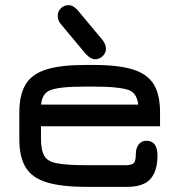

<svg xmlns="http://www.w3.org/2000/svg" viewBox="-20 -719 691 745"><path d="M349 -489C360 -489 370 -493 378.5 -501.5C387 -509.5 391 -519 391 -530C391 -530 391 -530 391 -530C391 -540.5 387 -551 379 -562.5C379 -562.5 282.5 -678 282.5 -678C282.5 -678 282.5 -678 282.5 -678C270.5 -692 258.5 -699 246 -699C246 -699 246 -699 246 -699C234.5 -699 224.5 -695 216.5 -687C208 -679 204 -669 204 -657C204 -657 204 -657 204 -657C204 -645.5 208 -635 216.5 -625C216.5 -625 312.5 -510 312.5 -510C312.5 -510 312.5 -510 312.5 -510C325.5 -496 337.5 -489 349 -489C349 -489 349 -489 349 -489ZM475 6C475 6 475 6 475 6C501.5 6 523 1.5 540.5 -7C557.5 -15.5 570 -29 578.5 -47.5C587 -65.5 591 -88.5 591 -116C591 -116 591 -116 591 -116C591 -134 587.5 -148 580.5 -158C573.5 -167.5 563 -172.5 549.5 -173C549.5 -173 549.5 -173 549.5 -173C536 -173 526 -168.5 518.5 -159C511 -149.5 507 -136.5 507 -120C507 -120 507 -120 507 -120C507 -103.5 504.5 -92 499.5 -86.5C494 -81 483.5 -78 468 -78C468 -78 314 -78 314 -78C314 -78 314 -78 314 -78C263.5 -78 226 -80.5 201 -85.5C176 -90 159.5 -100 151.5 -115C143 -129.5 139 -151.5 139 -181C139 -181 139 -229 139 -229C139 -229 601 -229 601 -229C601 -229 601 -283 601 -283C601 -283 601 -283 601 -283C601 -328.5 593 -365 576.5 -392C560 -418.5 533 -438 495.5 -449.5C458 -461 407 -467 343 -467C343 -467 314 -467 314 -467C314 -467 314 -467 314 -467C250 -467 199 -461.5 161.5 -450C123.5 -438.5 96.5 -419 80 -392.5C63.5 -365.5 55 -329 55 -283C55 -283 55 -178 55 -178C55 -178 55 -178 55 -178C55 -132 63.5 -95.5 80 -69C96.5 -42 123.5 -23 161.5 -11.5C199 0 250 6 314 6C314 6 475 6 475 6ZM139.5 -313C142 -341.5 153 -359.5 173 -368C173 -368 173 -368 173 -368C184 -373 201.5 -377 225 -379.5C248.5 -382 278 -383 314 -383C314 -383 343 -383 343 -383C343 -383 343 -383 343 -383C376 -383 404.5 -382 428 -379.5C451.5 -377 469 -373.5 481 -369C481 -369 481 -369 481 -369C501 -361 513 -342.5 516.5 -313C516.5 -313 139.5 -313 139.5 -313C139.5 -313 139.5 -313 139.5 -313Z"/></svg>

Font: Jura-Fortis-Bold
Style: Bold
Weight: 500
Designer: Daniel Johnson, Alexei Vanyashin, Mirko Velimirovic
Foundry: Daniel Johnson
Version: ""